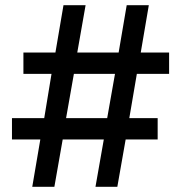

<svg xmlns="http://www.w3.org/2000/svg" viewBox="-20 -718 696 738"><path d="M379 -182H221L189 0H104L135 -182H26V-264H150L178 -434H70V-516H193L224 -698H309L277 -516H436L467 -698H552L521 -516H630V-434H506L477 -264H586V-182H463L431 0H347ZM392 -264 422 -434H264L234 -264Z"/></svg>

Font: IBM Plex Sans SmBld
Style: Regular
Weight: 600
Designer: Mike Abbink, Paul van der Laan, Pieter van Rosmalen
Foundry: Bold Monday
Version: Version 3.005